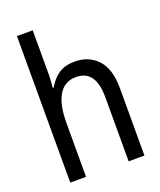

<svg xmlns="http://www.w3.org/2000/svg" viewBox="-141 -848 781 936"><g transform="rotate(-20 250.0 -380.0)"><path d="M60 -760H142V-532Q142 -517 140 -491Q138 -471 138 -463H143Q165 -503 198 -525Q231 -547 281 -547Q355 -547 400 -498Q445 -449 445 -350V0H363V-333Q363 -474 262 -474Q202 -474 172 -424Q142 -374 142 -279V0H60Z"/></g></svg>

Font: Noto Sans Mono UI Cond
Style: Regular
Weight: 400
Width: 3
Monospace: yes
Designer: Monotype Design team
Foundry: Monotype Imaging Inc.
Version: Version 1.000